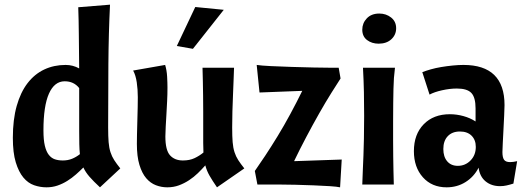

<svg xmlns="http://www.w3.org/2000/svg" viewBox="-20 -790 2249 822"><path d="M408 12Q380 -14 363 -33.5Q346 -53 337 -73Q322 -58 305 -43Q288 -28 268 -15.5Q248 -3 226 4.5Q204 12 179 12Q152 12 126 3Q100 -6 80 -30Q60 -54 47.5 -95Q35 -136 35 -200Q35 -278 51.5 -336.5Q68 -395 98 -434Q128 -473 169.5 -492.5Q211 -512 261 -512Q292 -512 319 -497Q318 -578 317.5 -640Q317 -702 315 -759L451 -770Q445 -648 444 -513.5Q443 -379 443 -245Q443 -206 445 -181.5Q447 -157 453 -138.5Q459 -120 469 -104.5Q479 -89 495 -69ZM249 -103Q271 -103 289 -110.5Q307 -118 322 -130Q320 -149 319.5 -173Q319 -197 319 -229V-413Q296 -442 257 -442Q213 -442 189.5 -389Q166 -336 166 -232Q166 -191 172 -166Q178 -141 189 -127Q200 -113 215 -108Q230 -103 249 -103Z M909 12Q889 -17 877 -38Q865 -59 859 -82Q844 -65 827 -48.5Q810 -32 789.5 -18.5Q769 -5 746 3.5Q723 12 696 12Q671 12 647.5 3Q624 -6 606 -27Q588 -48 577 -84Q566 -120 566 -174Q566 -187 566.5 -214.5Q567 -242 568 -272.5Q569 -303 569.5 -331Q570 -359 570 -374Q570 -407 565.5 -437.5Q561 -468 550 -488L687 -512Q694 -489 695.5 -462Q697 -435 697 -415Q697 -386 695.5 -357Q694 -328 692.5 -300.5Q691 -273 689.5 -248.5Q688 -224 688 -206Q688 -147 708 -125Q728 -103 763 -103Q792 -103 813 -113Q834 -123 851 -137Q850 -155 850 -177.5Q850 -200 850 -229Q850 -275 850 -312Q850 -349 849.5 -381Q849 -413 848.5 -441.5Q848 -470 847 -500H982Q981 -476 980 -446Q979 -416 977.5 -382.5Q976 -349 975 -313.5Q974 -278 974 -245Q974 -206 976 -181.5Q978 -157 984 -138.5Q990 -120 1000 -104.5Q1010 -89 1026 -69ZM938 -748 806 -581 737 -593 816 -760Z M1438 -454Q1423 -431 1398.5 -392Q1374 -353 1346.5 -304.5Q1319 -256 1291 -203Q1263 -150 1239 -100L1443 -107L1436 12Q1423 9 1392 7Q1361 5 1322.5 3.5Q1284 2 1244 1Q1204 0 1174 0H1082L1071 -58Q1090 -85 1115.5 -123.5Q1141 -162 1168.5 -207Q1196 -252 1223 -302Q1250 -352 1274 -401L1091 -394L1079 -512Q1098 -509 1139.5 -507Q1181 -505 1229 -503.5Q1277 -502 1323 -501Q1369 -500 1397 -500H1430Z M1671 -500Q1668 -477 1666.5 -456Q1665 -435 1664.5 -409.5Q1664 -384 1663.5 -350.5Q1663 -317 1663 -271Q1663 -225 1663 -188Q1663 -151 1663.5 -119Q1664 -87 1664.5 -58.5Q1665 -30 1666 0H1531Q1532 -37 1533.5 -65Q1535 -93 1536 -124.5Q1537 -156 1538 -195.5Q1539 -235 1539 -294Q1539 -348 1538 -395.5Q1537 -443 1534 -500ZM1531 -663Q1531 -691 1550.5 -711.5Q1570 -732 1604 -732Q1633 -732 1654.5 -715Q1676 -698 1676 -669Q1676 -641 1655.5 -622Q1635 -603 1601 -603Q1572 -603 1551.5 -618.5Q1531 -634 1531 -663Z M1892 12Q1829 12 1790.5 -31Q1752 -74 1752 -143Q1752 -215 1794 -258Q1836 -301 1906 -301Q1935 -301 1964 -293Q1993 -285 2016 -270V-326Q2016 -373 1998 -392Q1980 -411 1936 -411Q1906 -411 1872.5 -403.5Q1839 -396 1819 -385L1788 -481Q1803 -487 1824 -493Q1845 -499 1869 -503Q1893 -507 1918 -509.5Q1943 -512 1964 -512Q2140 -512 2140 -340Q2140 -325 2138.5 -296Q2137 -267 2135.5 -235.5Q2134 -204 2132.5 -177Q2131 -150 2131 -139Q2131 -116 2138 -106Q2145 -96 2164 -96Q2177 -96 2194 -100L2178 -4Q2162 1 2148.5 4Q2135 7 2121 7Q2084 7 2059 -13.5Q2034 -34 2029 -72Q2009 -33 1973 -10.5Q1937 12 1892 12ZM1940 -80Q1972 -80 1994.5 -103Q2017 -126 2017 -161Q2017 -191 1999 -209Q1981 -227 1949 -227Q1916 -227 1897 -207Q1878 -187 1878 -152Q1878 -119 1894.5 -99.5Q1911 -80 1940 -80Z"/></svg>

Font: CantoraOne
Style: Regular
Weight: 400
Designer: Pablo Impallari, Rodrigo Fuenzalida
Foundry: Pablo Impallari
Version: Version 1.001; ttfautohint (v0.8) -G 200 -r 50